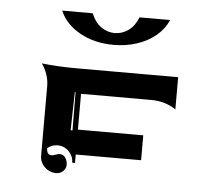

<svg xmlns="http://www.w3.org/2000/svg" viewBox="-43 -691 671 600"><g transform="rotate(5 293.0 -391.0)"><path d="M128.7 -644.5H224.4Q235.4 -616.9 255 -602.9Q274.7 -588.9 297.9 -588.9Q321 -588.9 340.7 -602.9Q360.4 -616.9 371.3 -644.5H467Q455.3 -616.5 430.2 -595.3Q405 -574.2 370.7 -563Q336.4 -551.8 297.9 -551.8Q237.5 -551.8 191.9 -577.3Q146.2 -602.8 128.7 -644.5ZM79.6 -474.6Q132.1 -468.8 187.5 -468.8H507.8V-367.7Q474.6 -390.6 429.7 -390.6H210V-278.3H415V-200.2H210V-173.8H201.2Q201.2 -194.3 186.5 -209.1Q171.9 -223.9 151.4 -223.9Q133.3 -223.9 119.4 -212.2Q119.4 -191.4 134.5 -191.2Q139.6 -191.2 147.3 -194.2Q155 -197.3 160.2 -197.3Q171.6 -197.3 178.1 -187.3Q184.6 -177.2 184.6 -166.3Q184.6 -154.1 175.7 -145.5Q166.7 -137 154.3 -137Q132.8 -137 117.7 -151.9Q102.5 -166.7 102.5 -187.7V-405.3Q102.5 -424.1 96.1 -442.6Q89.6 -461.2 79.6 -474.6ZM187.5 -274.4H193.4L192.4 -394.5L190.2 -394Z"/></g></svg>

Font: AgreloyInT3
Style: Medium
Weight: 400
Designer: gluk
Foundry: gluk
Version: Version 0.27